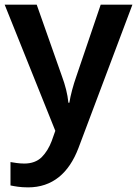

<svg xmlns="http://www.w3.org/2000/svg" viewBox="-20 -562 587 822"><path d="M216.8 -2 201.2 42C190.9 69.3 176.8 92.3 158.7 110.8C140.1 128.9 115.2 138.2 84 138.2C61 138.2 40 134.3 24.9 131.8V231.9C43.9 235.8 66.9 240.2 100.1 240.2C204.1 240.2 274.9 179.7 315.9 71.8L546.9 -542H411.1L307.1 -235.8C293.5 -197.3 282.2 -155.3 276.9 -122.1H272.9C269 -160.6 259.3 -197.3 245.1 -235.8L137.2 -542H0Z"/></svg>

Font: Noto Reveo Sans
Style: Regular
Weight: 600
Designer: Monotype Design Team
Foundry: Monotype Imaging Inc.
Version: Version 2.007